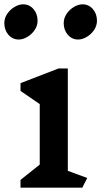

<svg xmlns="http://www.w3.org/2000/svg" viewBox="-42 -869 469 889"><path d="M45 -686Q16 -686 -3 -708Q-22 -730 -22 -762Q-22 -785 -8.5 -805Q5 -825 25.5 -837Q46 -849 65 -849Q94 -849 113 -827Q132 -805 132 -773Q132 -750 118.5 -730Q105 -710 84.5 -698Q64 -686 45 -686ZM407 -773Q407 -750 393.5 -730Q380 -710 359.5 -698Q339 -686 320 -686Q291 -686 272 -708Q253 -730 253 -762Q253 -785 266.5 -805Q280 -825 300.5 -837Q321 -849 340 -849Q369 -849 388 -827Q407 -805 407 -773ZM362 -45 339 0H53V-36L142 -107V-387L53 -448V-484L229 -552H272V-78Z"/></svg>

Font: InknutAntiqua
Style: Medium
Weight: 500
Designer: Claus Eggers Srensen
Foundry: Claus Eggers Srensen
Version: Version 1.000; ttfautohint (v1.2) -l 7 -r 28 -G 50 -x 13 -D 